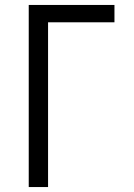

<svg xmlns="http://www.w3.org/2000/svg" viewBox="-20 -755 540 775"><path d="M96 0V-735H442V-665H174V0Z"/></svg>

Font: Huly
Style: Regular
Weight: 400
Designer: Belleve Invis
Foundry: Belleve Invis
Version: Version 33.2.5; ttfautohint (v1.8.4)